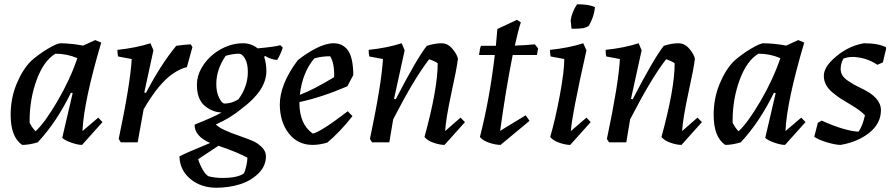

<svg xmlns="http://www.w3.org/2000/svg" viewBox="-20 -668 4193 901"><path d="M84 12Q30 -25 30 -129Q30 -207 58 -274.5Q86 -342 125 -381Q158 -411 202.5 -438Q247 -465 265 -465Q318 -464 370 -454L427 -480L455 -468Q373 -191 367 -53L441 -116L461 -95L365 12Q345 12 315 1.5Q285 -9 272 -21L321 -231L313 -233Q245 -94 157 0Q117 12 84 12ZM147 -52Q191 -93 250 -194Q309 -295 343 -395Q295 -416 240 -416Q185 -383 152 -293Q119 -203 119 -102V-92Q131 -68 147 -52Z M547 0 537 -16Q592 -277 598 -391L534 -403Q531 -416 531 -434Q617 -443 686 -465L700 -432L657 -234L665 -232Q735 -366 807 -453Q840 -458 875 -460L883 -447L857 -353Q826 -346 791 -322Q724 -276 654 -155L626 0Z M996 213Q923 213 873.5 172Q824 131 822 66Q851 50 966 3Q893 -29 893 -83Q985 -120 1020 -140Q974 -142 939 -173Q904 -204 904 -271Q904 -311 926 -349.5Q948 -388 984 -416Q1049 -465 1121 -465Q1159 -465 1189 -441Q1275 -449 1295 -456L1307 -445Q1297 -413 1281 -387Q1255 -387 1223 -406L1220 -400Q1230 -370 1230 -334Q1230 -244 1114 -158Q1061 -114 993 -84Q1015 -60 1107 -29Q1145 -16 1167.5 -6Q1190 4 1209 23Q1228 42 1228 65Q1228 112 1191.5 147Q1155 182 1103.5 197.5Q1052 213 996 213ZM1034 -182Q1067 -182 1099 -202Q1143 -262 1143 -330Q1143 -370 1130 -392.5Q1117 -415 1103 -416Q1073 -416 1039 -406Q995 -342 995 -274Q995 -235 1008.5 -208.5Q1022 -182 1034 -182ZM958 159Q987 167 1024 167Q1095 167 1124 146Q1130 136 1135.5 112Q1141 88 1141 72Q1096 47 1005 16L910 79Q916 101 930 126Q944 151 958 159Z M1447 12Q1378 12 1336 -41Q1294 -94 1293 -176Q1293 -273 1377 -385Q1416 -417 1462.5 -441Q1509 -465 1546 -465Q1588 -465 1612.5 -432Q1637 -399 1638 -316L1610 -263Q1489 -211 1385 -189V-186Q1385 -85 1448 -41Q1487 -50 1612 -146L1634 -123Q1576 -49 1516 1Q1480 12 1447 12ZM1455 -394Q1399 -328 1387 -223Q1451 -247 1548 -306Q1550 -372 1529 -404Q1489 -404 1455 -394Z M2066 12Q2044 12 2015 2Q1986 -8 1972 -25Q2034 -251 2034 -371Q2021 -381 1994 -390Q1925 -302 1825 -108L1807 0H1726L1716 -16Q1771 -277 1777 -391L1713 -403Q1710 -416 1710 -434Q1796 -443 1865 -465L1879 -432L1829 -204L1837 -202Q1935 -392 1983 -453Q2021 -465 2052 -465Q2081 -465 2103 -439Q2125 -413 2129 -392Q2123 -344 2099 -235Q2072 -110 2069 -53L2141 -116L2162 -95Z M2329 12Q2306 12 2276 2Q2246 -8 2232 -25Q2277 -199 2302 -410H2228Q2232 -443 2237 -453H2307Q2310 -481 2314 -532L2406 -575L2424 -563Q2411 -523 2396 -454Q2452 -456 2490 -460L2505 -441L2500 -410H2386Q2354 -250 2327 -54L2447 -127L2465 -101Z M2662 -533Q2661 -538 2660 -553Q2659 -568 2658 -573Q2664 -612 2688 -648Q2746 -648 2772 -634Q2769 -606 2759 -580Q2749 -554 2741 -545Q2734 -541 2718 -536Q2701 -533 2662 -533ZM2628 -391 2564 -403Q2561 -416 2561 -434Q2649 -443 2717 -465L2732 -432Q2663 -124 2659 -53L2732 -116L2752 -95L2656 12Q2634 12 2605 2Q2576 -8 2562 -25Q2587 -112 2607.5 -223Q2628 -334 2628 -391Z M3178 12Q3156 12 3127 2Q3098 -8 3084 -25Q3146 -251 3146 -371Q3133 -381 3106 -390Q3037 -302 2937 -108L2919 0H2838L2828 -16Q2883 -277 2889 -391L2825 -403Q2822 -416 2822 -434Q2908 -443 2977 -465L2991 -432L2941 -204L2949 -202Q3047 -392 3095 -453Q3133 -465 3164 -465Q3193 -465 3215 -439Q3237 -413 3241 -392Q3235 -344 3211 -235Q3184 -110 3181 -53L3253 -116L3274 -95Z M3383 12Q3329 -25 3329 -129Q3329 -207 3357 -274.5Q3385 -342 3424 -381Q3457 -411 3501.5 -438Q3546 -465 3564 -465Q3617 -464 3669 -454L3726 -480L3754 -468Q3672 -191 3666 -53L3740 -116L3760 -95L3664 12Q3644 12 3614 1.5Q3584 -9 3571 -21L3620 -231L3612 -233Q3544 -94 3456 0Q3416 12 3383 12ZM3446 -52Q3490 -93 3549 -194Q3608 -295 3642 -395Q3594 -416 3539 -416Q3484 -383 3451 -293Q3418 -203 3418 -102V-92Q3430 -68 3446 -52Z M3925 12Q3902 12 3862.5 0.5Q3823 -11 3801 -26L3818 -92L3836 -102Q3942 -54 4009 -50Q4028 -77 4039 -127Q4018 -150 3970 -178Q3941 -195 3925.5 -205Q3910 -215 3888 -233Q3866 -251 3856 -270.5Q3846 -290 3846 -312Q3846 -349 3888 -389Q3953 -451 4034 -465Q4102 -465 4138 -446V-438L4123 -375L4097 -364Q4047 -398 3984 -401Q3958 -401 3938 -393Q3925 -370 3925 -344Q3925 -328 3933 -314.5Q3941 -301 3959 -289Q3977 -277 3988.5 -270.5Q4000 -264 4023 -253Q4114 -211 4114 -151Q4114 -89 4060 -45.5Q4006 -2 3925 12Z"/></svg>

Font: Albura Medium
Style: Italic
Weight: 462
Italic angle: -7°
Designer: Mercedes Jáuregui
Foundry: Omnibus-Type Team
Version: Version 1.000